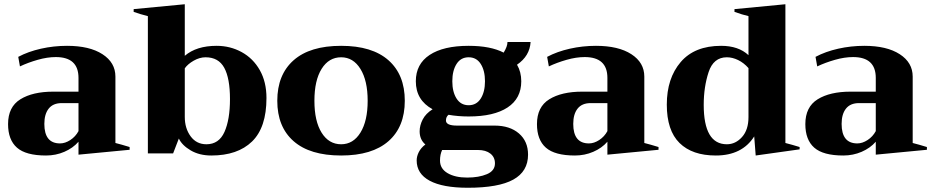

<svg xmlns="http://www.w3.org/2000/svg" viewBox="-20 -723 4398 905"><path d="M18 -138Q18 -219 76 -255Q134 -291 231 -291H350V-356Q350 -454 243 -454Q203 -454 157.5 -441Q112 -428 74 -410L66 -455Q113 -480 173 -493.5Q233 -507 296 -507Q402 -507 463 -467.5Q524 -428 524 -362V-49Q552 -42 591 -30V-17L350 6V-55Q324 -25 283.5 -7.5Q243 10 197 10Q102 10 60 -27Q18 -64 18 -138ZM350 -105V-237H271Q230 -237 209.5 -211Q189 -185 189 -139Q189 -47 263 -47Q287 -47 311.5 -63Q336 -79 350 -105Z M823 -70 796 0H677V-647Q644 -655 610 -667V-680L851 -703V-460Q906 -507 1001 -507Q1065 -507 1119 -477.5Q1173 -448 1204.5 -392.5Q1236 -337 1236 -261Q1236 -122 1168 -56Q1100 10 976 10Q920 10 879 -14Q838 -38 823 -70ZM1064 -256Q1064 -354 1037 -403.5Q1010 -453 949 -453Q921 -453 893 -437Q865 -421 851 -401V-172Q851 -118 878.5 -80.5Q906 -43 953 -43Q1012 -43 1038 -101Q1064 -159 1064 -256Z M1287 -248Q1287 -371 1364 -439Q1441 -507 1588 -507Q1734 -507 1811 -439Q1888 -371 1888 -248Q1888 -125 1811 -57.5Q1734 10 1588 10Q1441 10 1364 -57.5Q1287 -125 1287 -248ZM1713 -248Q1713 -343 1679 -398Q1645 -453 1588 -453Q1530 -453 1496 -398.5Q1462 -344 1462 -248Q1462 -152 1496 -97.5Q1530 -43 1588 -43Q1645 -43 1679 -98Q1713 -153 1713 -248Z M2469 6Q2469 85 2399.5 123.5Q2330 162 2185 162Q2067 162 2005.5 129Q1944 96 1944 33Q1944 14 1954 -6Q1964 -26 1985 -42Q1958 -65 1958 -104Q1958 -132 1972.5 -160Q1987 -188 2019 -208Q1940 -251 1940 -340Q1940 -421 2005 -464Q2070 -507 2189 -507Q2292 -507 2354 -475Q2372 -504 2372 -525H2481Q2477 -459 2417 -418Q2437 -384 2437 -340Q2437 -259 2372.5 -216.5Q2308 -174 2189 -174Q2139 -174 2094 -182Q2082 -172 2082 -155Q2082 -131 2134 -131H2311Q2383 -131 2426 -94Q2469 -57 2469 6ZM2112 -340Q2112 -290 2132 -258.5Q2152 -227 2189 -227Q2226 -227 2246 -258.5Q2266 -290 2266 -340Q2266 -390 2246 -421.5Q2226 -453 2189 -453Q2152 -453 2132 -421.5Q2112 -390 2112 -340ZM2313 47Q2313 18 2291.5 1Q2270 -16 2233 -16H2070H2064Q2054 5 2054 34Q2054 72 2089.5 93Q2125 114 2182 114Q2237 114 2275 98Q2313 82 2313 47Z M2511 -138Q2511 -219 2569 -255Q2627 -291 2724 -291H2843V-356Q2843 -454 2736 -454Q2696 -454 2650.5 -441Q2605 -428 2567 -410L2559 -455Q2606 -480 2666 -493.5Q2726 -507 2789 -507Q2895 -507 2956 -467.5Q3017 -428 3017 -362V-49Q3045 -42 3084 -30V-17L2843 6V-55Q2817 -25 2776.5 -7.5Q2736 10 2690 10Q2595 10 2553 -27Q2511 -64 2511 -138ZM2843 -105V-237H2764Q2723 -237 2702.5 -211Q2682 -185 2682 -139Q2682 -47 2756 -47Q2780 -47 2804.5 -63Q2829 -79 2843 -105Z M3123 -230Q3123 -354 3188.5 -430.5Q3254 -507 3379 -507Q3461 -507 3508 -463V-647Q3478 -654 3442 -667V-680L3682 -703V-49Q3717 -40 3749 -30V-19L3542 10L3535 -80Q3478 10 3354 10Q3243 10 3183 -49Q3123 -108 3123 -230ZM3508 -171V-402Q3486 -427 3459 -440Q3432 -453 3406 -453Q3343 -453 3320 -383Q3297 -313 3297 -229Q3297 -43 3406 -43Q3447 -43 3477.5 -77Q3508 -111 3508 -171Z M3776 -138Q3776 -219 3834 -255Q3892 -291 3989 -291H4108V-356Q4108 -454 4001 -454Q3961 -454 3915.5 -441Q3870 -428 3832 -410L3824 -455Q3871 -480 3931 -493.5Q3991 -507 4054 -507Q4160 -507 4221 -467.5Q4282 -428 4282 -362V-49Q4310 -42 4349 -30V-17L4108 6V-55Q4082 -25 4041.5 -7.5Q4001 10 3955 10Q3860 10 3818 -27Q3776 -64 3776 -138ZM4108 -105V-237H4029Q3988 -237 3967.5 -211Q3947 -185 3947 -139Q3947 -47 4021 -47Q4045 -47 4069.5 -63Q4094 -79 4108 -105Z"/></svg>

Font: Trirong ExtraBold
Style: Regular
Weight: 800
Designer: Katatrad Team
Foundry: CadsonDemak
Version: Version 1.001